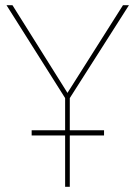

<svg xmlns="http://www.w3.org/2000/svg" viewBox="-20 -720 523 740"><path d="M102 -218V-198H381V-218ZM249 -342 477 -700H454L240 -362L28 -700H5L231 -342V0H249Z"/></svg>

Font: Advent Pro Thin
Style: Regular
Weight: 250
Version: Version 3.000